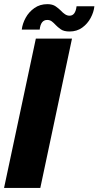

<svg xmlns="http://www.w3.org/2000/svg" viewBox="-21 -928 486 948"><path d="M-1 0 156 -737.5H334.5L178 0ZM445 -897Q442 -868 426.5 -839.2Q411 -810.5 384.8 -791.5Q358.5 -772.5 322.5 -772.5Q294 -772.5 278.8 -783.5Q263.5 -794.5 254 -804.5Q244.5 -815 235 -822.2Q225.5 -829.5 212 -829.5Q180 -829.5 175 -782H86.5Q90 -811.5 105.8 -840.2Q121.5 -869 148.8 -888.2Q176 -907.5 213 -907.5Q238.5 -907.5 254 -896.5Q269.5 -885.5 279.5 -875.5Q289 -865 299.8 -857.8Q310.5 -850.5 322.5 -850.5Q351.5 -850.5 357 -897Z"/></svg>

Font: Epilogue ExtraBold
Style: Italic
Weight: 800
Italic angle: -12°
Designer: Tyler Finck
Foundry: Etcetera Type Co
Version: Version 2.111; ttfautohint (v1.8.3)